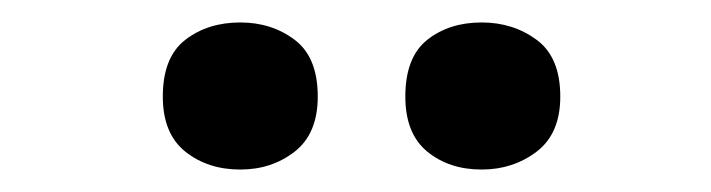

<svg xmlns="http://www.w3.org/2000/svg" viewBox="-20 -772 633 171"><path d="M125 -686Q125 -721 145 -736.5Q165 -752 194 -752Q222 -752 242.5 -736.5Q263 -721 263 -686Q263 -653 242.5 -637Q222 -621 194 -621Q165 -621 145 -637Q125 -653 125 -686ZM341 -686Q341 -721 360.5 -736.5Q380 -752 409 -752Q437 -752 458 -736.5Q479 -721 479 -686Q479 -653 458 -637Q437 -621 409 -621Q380 -621 360.5 -637Q341 -653 341 -686Z"/></svg>

Font: Noto Sans Syriac Eastern
Style: Bold
Weight: 700
Designer: Patrick Giasson and the Monotype Design Team
Foundry: Monotype Imaging Inc.
Version: Version 3.001